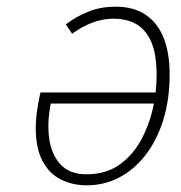

<svg xmlns="http://www.w3.org/2000/svg" viewBox="-20 -543 541 575"><path d="M240 12Q197 12 162.2 -5.5Q127.5 -23 107.2 -61Q87 -99 87 -161Q87 -181.5 90.2 -206.2Q93.5 -231 101 -266H446Q453 -331.5 443.8 -381.2Q434.5 -431 404.2 -459Q374 -487 318 -487Q289.5 -487 258.2 -475.8Q227 -464.5 196 -442L177 -470Q208 -493.5 244.8 -508.2Q281.5 -523 327 -523Q379.5 -523 415.5 -499.2Q451.5 -475.5 469.8 -430.2Q488 -385 488 -320Q488 -244.5 468.8 -183.2Q449.5 -122 415.5 -78.2Q381.5 -34.5 336.5 -11.2Q291.5 12 240 12ZM239 -21Q298.5 -21 339.8 -51.2Q381 -81.5 405.8 -130Q430.5 -178.5 441 -233H132Q120.5 -175.5 127.5 -127.2Q134.5 -79 161.8 -50Q189 -21 239 -21Z"/></svg>

Font: Overpass Thin
Style: Italic
Weight: 250
Italic angle: -10°
Designer: Delve Withrington, Dave Bailey, Thomas Jockin
Foundry: Delve Fonts LLC
Version: Version 4.000